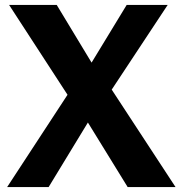

<svg xmlns="http://www.w3.org/2000/svg" viewBox="-20 -762 745 782"><path d="M435 -397 663 -742H496L353 -507L211 -742H17L255 -376L9 0H178L338 -263L500 0H695Z"/></svg>

Font: Cheyenne Sans
Style: Bold
Weight: 700
Designer: The Public Sans project authors (U.S. Web Design System), Libre Franklin designed by Pablo Impallari and Rodrigo Fuenzal
Foundry: The Cheyenne Sans Project Authors
Version: Version 2.007